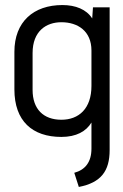

<svg xmlns="http://www.w3.org/2000/svg" viewBox="-20 -530 488 760"><path d="M292 210C380 193 414 147 414 64V-501H348L345 -457C322 -493 279 -510 227 -510C113 -510 37 -444 37 -325V-176C37 -51 108 12 223 12C282 12 321 -10 342 -45V58C342 111 318 142 274 154ZM342 -190C342 -100 292 -56 223 -56C152 -56 109 -98 109 -174V-320C109 -407 163 -442 223 -442C288 -442 342 -407 342 -330Z"/></svg>

Font: Advent Pro
Style: Medium
Weight: 500
Designer: Andreas Kalpakidis
Foundry: Andreas Kalpakidis
Version: Version 2.002 2008